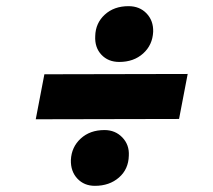

<svg xmlns="http://www.w3.org/2000/svg" viewBox="-20 -664 690 623"><path d="M367 -463Q331 -463 309 -486.5Q287 -510 289 -547Q290 -589 320 -616.5Q350 -644 397 -644Q433 -644 455.5 -620.5Q478 -597 477 -561Q475 -518 444.5 -490.5Q414 -463 367 -463ZM96 -277 124 -423 589 -424 561 -278ZM288 -61Q253 -61 231 -84.5Q209 -108 210 -145Q212 -187 242 -214.5Q272 -242 319 -242Q354 -242 377 -218Q400 -194 398 -159Q397 -115 366 -88Q335 -61 288 -61Z"/></svg>

Font: REM ExtraBold
Style: Italic
Weight: 800
Italic angle: -11°
Designer: Octavio Pardo
Foundry: Ashler Design
Version: Version 1.005;gftools[0.9.28]